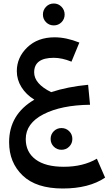

<svg xmlns="http://www.w3.org/2000/svg" viewBox="-20 -708 633 1096"><path d="M331 -581Q313 -563 287 -563Q261 -563 243 -581Q225 -599 225 -625Q225 -651 243 -669.5Q261 -688 287 -688Q313 -688 331 -669.5Q349 -651 349 -625Q349 -599 331 -581ZM533 198 580 306Q488 368 338 368Q187 368 109.5 294Q32 220 32 104Q32 -55 176 -139Q129 -168 102.5 -210.5Q76 -253 76 -302Q76 -380 135.5 -437.5Q195 -495 292 -495Q358 -495 433 -465L388 -356Q334 -378 287 -378Q175 -378 175 -295Q175 -230 272 -182Q366 -213 483 -224L494 -110Q330 -108 228.5 -56Q127 -4 127 86Q127 160 183 202Q239 244 344 244Q454 244 533 198ZM287 129Q269 111 269 85Q269 59 287 41Q305 23 331 23Q357 23 375 41Q393 59 393 85Q393 111 375 129Q357 147 331 147Q305 147 287 129Z"/></svg>

Font: FiraGO Medium
Style: Regular
Weight: 500
Designer: bBox Type
Foundry: bBox Type GmbH
Version: Version 1.001;PS 001.001;hotconv 1.0.88;makeotf.lib2.5.64775